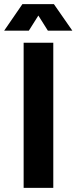

<svg xmlns="http://www.w3.org/2000/svg" viewBox="-53 -906 369 926"><path d="M61 0H204V-700H61ZM-33 -758H86L132 -831L178 -758H296L207 -886H55Z"/></svg>

Font: Vanilla Cream Black
Style: Regular
Weight: 900
Designer: Jeremy Tribby, Jinavaṁso
Foundry: Tribby Type
Version: Version 1.422;Glyphs 3.1.2 (3151)